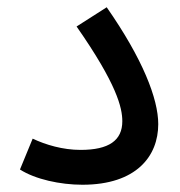

<svg xmlns="http://www.w3.org/2000/svg" viewBox="-20 -504 497 529"><path d="M35 -37C77 -10 146 5 207 5C356 5 416 -74 416 -162C416 -232 373 -342 274 -484L191 -431C302 -272 317 -207 317 -170C317 -117 280 -91 202 -91C153 -91 106 -105 70 -122Z"/></svg>

Font: Noto Sans Arabic UI SmCn Md
Style: Regular
Weight: 500
Width: 4
Designer: Monotype Design Team, Nadine Chahine and Nizar Qandah
Foundry: Monotype Imaging Inc.
Version: Version 2.010